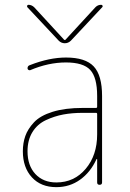

<svg xmlns="http://www.w3.org/2000/svg" viewBox="-20 -770 540 800"><path d="M224.6 -600.6 93.8 -740.2Q91.8 -743.2 93.3 -746.6Q94.7 -750 98.6 -750Q111.3 -750 122.1 -740.2L248 -603.5H250H252L377.9 -740.2Q387.7 -750 401.4 -750Q405.3 -750 407.2 -746.6Q409.2 -743.2 406.2 -740.2L275.4 -600.6Q264.6 -589.8 250 -589.8Q235.4 -589.8 224.6 -600.6ZM325.2 -299.8Q281.2 -299.8 244.1 -293Q207 -286.1 171.4 -269.5Q135.7 -252.9 115.2 -219.7Q94.7 -186.5 94.7 -139.6Q94.7 -80.1 127.4 -44.9Q160.2 -9.8 214.8 -9.8Q289.1 -9.8 336.9 -66.4Q384.8 -123 384.8 -210V-294.9Q384.8 -299.8 379.9 -299.8ZM214.8 9.8Q150.4 9.8 112.8 -31.2Q75.2 -72.3 75.2 -139.6Q75.2 -173.8 85.4 -203.1Q95.7 -232.4 121.6 -260.3Q147.5 -288.1 199.2 -304.2Q251 -320.3 325.2 -320.3H379.9Q384.8 -320.3 384.8 -325.2V-370.1Q384.8 -447.3 356 -478.5Q327.1 -509.8 254.9 -509.8Q181.6 -509.8 105.5 -477.5Q101.6 -476.6 98.1 -479Q94.7 -481.4 94.7 -485.4Q94.7 -496.1 105.5 -499Q185.5 -530.3 254.9 -530.3Q335.9 -530.3 370.6 -493.2Q405.3 -456.1 405.3 -370.1V-9.8Q405.3 0 395 0Q384.8 0 384.8 -9.8V-106.4Q384.8 -107.4 383.8 -107.4Q381.8 -107.4 381.8 -106.4Q357.4 -52.7 314 -21.5Q270.5 9.8 214.8 9.8Z"/></svg>

Font: Rounded Mgen+ 1m thin
Style: Regular
Weight: 100
Designer: [Source Han Sans]
Ryoko NISHIZUKA  (kana & ideographs); Paul D. Hunt (Latin, Greek & Cyrillic); Wenlong ZHANG  (bopomofo
Version: Version 1.059.20150602